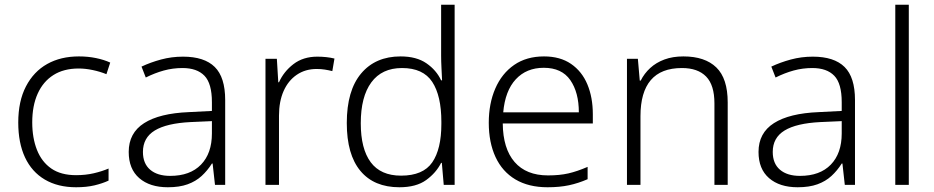

<svg xmlns="http://www.w3.org/2000/svg" viewBox="-20 -780 3942 810"><path d="M301 10Q224 10 169 -22.5Q114 -55 85.5 -116Q57 -177 57 -263Q57 -353 89.5 -415.5Q122 -478 179 -510Q236 -542 313 -542Q351 -542 385 -535Q419 -528 445 -516L429 -467Q402 -478 371 -484.5Q340 -491 312 -491Q249 -491 205.5 -463.5Q162 -436 139 -385Q116 -334 116 -264Q116 -198 136 -147.5Q156 -97 196.5 -69Q237 -41 301 -41Q341 -41 375.5 -49Q410 -57 438 -69V-18Q412 -6 378.5 2Q345 10 301 10Z M688 10Q612 10 567.5 -28.5Q523 -67 523 -139Q523 -219 588 -260.5Q653 -302 777 -307L874 -312V-349Q874 -428 842.5 -460.5Q811 -493 750 -493Q709 -493 671 -482.5Q633 -472 595 -453L577 -499Q615 -517 659.5 -529Q704 -541 752 -541Q842 -541 886 -497.5Q930 -454 930 -358V0H887L877 -90H874Q855 -60 830.5 -37.5Q806 -15 771.5 -2.5Q737 10 688 10ZM698 -38Q782 -38 828 -85.5Q874 -133 874 -217V-269L784 -265Q683 -260 633 -229.5Q583 -199 583 -139Q583 -90 613.5 -64Q644 -38 698 -38Z M1100 0V-532H1148L1154 -433H1157Q1177 -478 1218 -509.5Q1259 -541 1319 -541Q1338 -541 1356.5 -539Q1375 -537 1391 -533L1382 -480Q1366 -484 1350 -486.5Q1334 -489 1316 -489Q1268 -489 1232 -464.5Q1196 -440 1176.5 -396Q1157 -352 1157 -292V0Z M1665 10Q1558 10 1500.5 -59Q1443 -128 1443 -261Q1443 -398 1503.5 -470Q1564 -542 1670 -542Q1737 -542 1779 -513Q1821 -484 1841 -441H1845Q1844 -464 1842.5 -493Q1841 -522 1841 -545V-760H1898V0H1852L1844 -93H1841Q1820 -51 1778 -20.5Q1736 10 1665 10ZM1672 -39Q1765 -39 1803.5 -95Q1842 -151 1842 -257V-266Q1842 -376 1803.5 -434.5Q1765 -493 1676 -493Q1591 -493 1546.5 -432.5Q1502 -372 1502 -260Q1502 -152 1544 -95.5Q1586 -39 1672 -39Z M2290 10Q2210 10 2154.5 -23Q2099 -56 2070.5 -117.5Q2042 -179 2042 -262Q2042 -343 2069.5 -406.5Q2097 -470 2149 -506Q2201 -542 2275 -542Q2343 -542 2389 -510.5Q2435 -479 2458 -424Q2481 -369 2481 -298V-259H2101Q2102 -153 2151 -96.5Q2200 -40 2292 -40Q2341 -40 2378 -48.5Q2415 -57 2459 -76V-24Q2420 -7 2380.5 1.5Q2341 10 2290 10ZM2103 -306H2422Q2422 -390 2386 -442Q2350 -494 2274 -494Q2201 -494 2156 -445.5Q2111 -397 2103 -306Z M2625 0V-532H2671L2679 -440H2683Q2698 -470 2723 -493Q2748 -516 2783 -529Q2818 -542 2863 -542Q2954 -542 3002 -495.5Q3050 -449 3050 -348V0H2994V-344Q2994 -421 2959 -457Q2924 -493 2857 -493Q2769 -493 2725.5 -442Q2682 -391 2682 -290V0Z M3345 10Q3269 10 3224.5 -28.5Q3180 -67 3180 -139Q3180 -219 3245 -260.5Q3310 -302 3434 -307L3531 -312V-349Q3531 -428 3499.5 -460.5Q3468 -493 3407 -493Q3366 -493 3328 -482.5Q3290 -472 3252 -453L3234 -499Q3272 -517 3316.5 -529Q3361 -541 3409 -541Q3499 -541 3543 -497.5Q3587 -454 3587 -358V0H3544L3534 -90H3531Q3512 -60 3487.5 -37.5Q3463 -15 3428.5 -2.5Q3394 10 3345 10ZM3355 -38Q3439 -38 3485 -85.5Q3531 -133 3531 -217V-269L3441 -265Q3340 -260 3290 -229.5Q3240 -199 3240 -139Q3240 -90 3270.5 -64Q3301 -38 3355 -38Z M3757 0V-760H3814V0Z"/></svg>

Font: Noto Sans Symbols Light
Style: Regular
Weight: 300
Version: Version 2.002